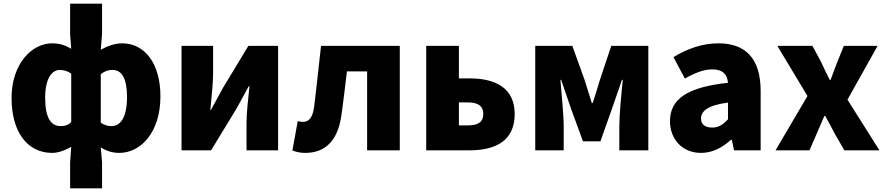

<svg xmlns="http://www.w3.org/2000/svg" viewBox="-20 -819 4827 1046"><path d="M362 207H536V66L529 -16C560 4 594 14 630 14C747 14 854 -98 854 -294C854 -469 772 -583 645 -583C605 -583 563 -567 529 -548L536 -635V-799H362V-635L368 -553C341 -570 309 -583 264 -583C153 -583 43 -471 43 -285C43 -99 130 14 264 14C300 14 338 -2 368 -19L362 66ZM310 -132C257 -132 226 -178 226 -287C226 -392 263 -438 306 -438C326 -438 349 -432 368 -418V-154C351 -137 333 -132 310 -132ZM588 -132C570 -132 549 -136 529 -151V-415C551 -432 570 -438 593 -438C644 -438 672 -391 672 -291C672 -177 635 -132 588 -132Z M969 0H1130L1270 -230C1288 -262 1316 -315 1335 -349H1339C1332 -279 1323 -204 1323 -148V0H1495V-569H1333L1194 -339C1177 -306 1147 -254 1129 -220H1126C1132 -289 1141 -365 1141 -421V-569H969Z M1643 14C1756 14 1820 -58 1839 -185C1851 -266 1860 -349 1870 -430H1980V0H2158V-569H1729C1716 -458 1705 -345 1691 -235C1683 -176 1661 -155 1631 -155C1620 -155 1611 -157 1602 -159L1573 1C1595 9 1616 14 1643 14Z M2302 0H2538C2676 0 2784 -49 2784 -198C2784 -342 2676 -392 2538 -392H2480V-569H2302ZM2480 -136V-261H2530C2587 -261 2613 -239 2613 -199C2613 -156 2587 -136 2530 -136Z M2896 0H3051V-132C3051 -194 3038 -319 3033 -384H3037C3053 -335 3077 -270 3093 -221L3156 -49H3251L3312 -221C3328 -270 3352 -333 3368 -384H3373C3366 -319 3354 -194 3354 -132V0H3512V-569H3310L3248 -383C3235 -337 3222 -298 3209 -258H3204C3192 -298 3179 -337 3165 -383L3098 -569H2896Z M3799 14C3862 14 3915 -15 3962 -57H3967L3979 0H4124V-323C4124 -501 4041 -583 3894 -583C3805 -583 3724 -553 3649 -508L3711 -391C3768 -423 3815 -441 3860 -441C3918 -441 3942 -414 3946 -368C3724 -344 3630 -279 3630 -159C3630 -64 3694 14 3799 14ZM3860 -124C3823 -124 3799 -140 3799 -173C3799 -213 3835 -246 3946 -260V-169C3920 -141 3896 -124 3860 -124Z M4205 0H4390L4429 -90C4443 -123 4457 -156 4471 -187H4476C4494 -156 4511 -122 4528 -90L4580 0H4771L4597 -276L4761 -569H4577L4542 -482C4530 -449 4516 -416 4505 -384H4500C4484 -416 4468 -449 4453 -482L4406 -569H4215L4379 -296Z"/></svg>

Font: Noto Sans TC Black
Style: Regular
Weight: 900
Designer: Ryoko NISHIZUKA 西塚涼子 (kana, bopomofo & ideographs); Paul D. Hunt (Latin, Greek & Cyrillic); Sandoll Communications 산돌커뮤니
Foundry: Adobe
Version: Version 2.004;hotconv 1.0.118;makeotfexe 2.5.65603